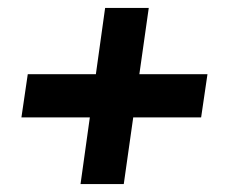

<svg xmlns="http://www.w3.org/2000/svg" viewBox="-20 -543 574 484"><path d="M355 -523 292 -79H183L245 -523ZM503 -356 487 -247H34L50 -356Z"/></svg>

Font: Exo 2
Style: Bold Italic
Weight: 700
Italic angle: -8°
Designer: Natanael Gama
Foundry: Natanael Gama
Version: Version 2.010